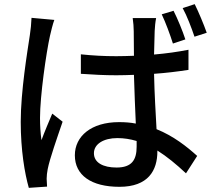

<svg xmlns="http://www.w3.org/2000/svg" viewBox="-20 -852 1040 926"><path d="M433 -113C433 -157 479 -186 546 -186C578 -186 609 -181 639 -172C639 -162 639 -153 639 -145C639 -81 616 -44 542 -44C478 -44 433 -67 433 -113ZM733 -765H620C623 -746 625 -718 625 -701C625 -676 626 -633 626 -583C598 -582 569 -581 541 -581C482 -581 427 -584 370 -590V-496C429 -492 483 -489 541 -489C569 -489 598 -490 626 -491C628 -413 632 -326 635 -256C610 -261 583 -263 554 -263C420 -263 341 -195 341 -103C341 -7 420 49 556 49C695 49 739 -30 739 -122C739 -123 739 -125 739 -126C785 -97 830 -60 877 -16L931 -100C881 -145 817 -196 735 -229C731 -305 725 -396 723 -496C781 -500 837 -507 889 -515V-612C838 -602 782 -594 723 -589C724 -635 725 -678 726 -703C727 -723 729 -745 733 -765ZM242 -756 132 -766C131 -739 128 -708 124 -683C112 -603 80 -412 80 -264C80 -128 99 -16 119 54L207 48C206 35 206 20 205 10C205 -2 207 -22 210 -36C220 -87 256 -189 282 -265L232 -304C216 -266 195 -217 180 -176C175 -213 173 -247 173 -283C173 -390 203 -598 221 -679C225 -697 235 -738 242 -756ZM817 -800 760 -783C779 -743 800 -686 814 -642L874 -662C861 -702 836 -763 817 -800ZM919 -832 861 -813C882 -775 903 -719 918 -675L977 -694C963 -734 938 -794 919 -832Z"/></svg>

Font: Noto Sans HK Medium
Style: Regular
Weight: 500
Designer: Ryoko NISHIZUKA 西塚涼子 (kana, bopomofo & ideographs); Paul D. Hunt (Latin, Greek & Cyrillic); Sandoll Communications 산돌커뮤니
Foundry: Adobe
Version: Version 2.002;hotconv 1.0.116;makeotfexe 2.5.65601